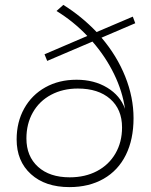

<svg xmlns="http://www.w3.org/2000/svg" viewBox="-20 -765 616 785"><path d="M395 -611Q458 -537 492 -452Q526 -367 526 -282Q526 -195 494.5 -131.5Q463 -68 403.5 -34Q344 0 264 0Q165 0 106.5 -53Q48 -106 48 -195Q48 -266 79 -321.5Q110 -377 165.5 -408Q221 -439 293 -439Q365 -439 418.5 -406.5Q472 -374 491 -320Q481 -391 446.5 -462Q412 -533 358 -595L173 -516L162 -543L337 -618Q280 -678 211 -720L239 -745Q314 -698 375 -634L523 -697L533 -670ZM479 -244Q479 -318 430.5 -360.5Q382 -403 298 -403Q237 -403 189 -377.5Q141 -352 114.5 -305.5Q88 -259 88 -199Q88 -126 135.5 -83Q183 -40 265 -40Q328 -40 376.5 -65.5Q425 -91 452 -137.5Q479 -184 479 -244Z"/></svg>

Font: TypoPRO Montserrat
Style: Italic
Weight: 275
Italic angle: -11.3°
Designer: Julieta Ulanovsky
Foundry: Julieta Ulanovsky
Version: Version 6.001